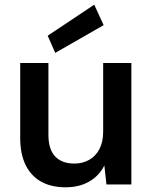

<svg xmlns="http://www.w3.org/2000/svg" viewBox="-20 -785 648 817"><path d="M259 12Q199 12 156 -11.5Q113 -35 89.5 -82Q66 -129 66 -198V-517H186V-212Q186 -150 214.5 -119.5Q243 -89 297 -89Q331 -89 359 -104.5Q387 -120 403 -150.5Q419 -181 419 -225V-517H539V0H433L424 -81Q403 -38 360.5 -13Q318 12 259 12ZM215 -560 183 -633 381 -765 421 -678Z"/></svg>

Font: DM Sans 11pt SemiBold
Style: Regular
Weight: 600
Version: Version 4.004;gftools[0.9.30]